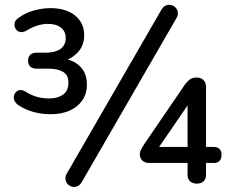

<svg xmlns="http://www.w3.org/2000/svg" viewBox="-20 -742 938 780"><path d="M186 -278Q147 -278 113 -288Q79 -298 53 -316Q40 -326 37 -338.5Q34 -351 40 -361.5Q46 -372 57.5 -375.5Q69 -379 85 -369Q107 -355 130.5 -348.5Q154 -342 179 -342Q214 -342 236 -357.5Q258 -373 258 -406Q258 -437 236.5 -450Q215 -463 177 -463H129Q112 -463 103 -471.5Q94 -480 94 -496Q94 -511 103 -519.5Q112 -528 129 -528H166Q204 -528 225.5 -543Q247 -558 247 -588Q247 -614 228 -629.5Q209 -645 174 -645Q154 -645 131.5 -638Q109 -631 90 -619Q74 -609 61.5 -612Q49 -615 43 -625.5Q37 -636 39.5 -648.5Q42 -661 56 -670Q82 -689 116.5 -699Q151 -709 185 -709Q248 -709 285 -679Q322 -649 322 -599Q322 -558 297 -530.5Q272 -503 237 -494V-504Q280 -498 306.5 -471Q333 -444 333 -398Q333 -360 313.5 -333Q294 -306 261.5 -292Q229 -278 186 -278ZM312 -2Q304 11 293.5 15Q283 19 273 16.5Q263 14 255.5 6.5Q248 -1 246 -13Q244 -25 252 -38L636 -703Q644 -716 654.5 -720Q665 -724 675.5 -721.5Q686 -719 693.5 -711Q701 -703 702.5 -691.5Q704 -680 696 -667ZM780 4Q762 4 752 -5.5Q742 -15 742 -32V-80H586Q568 -80 558 -90Q548 -100 548 -114Q548 -125 553.5 -135.5Q559 -146 567 -158L733 -401Q738 -408 749 -417.5Q760 -427 779 -427Q797 -427 807 -416.5Q817 -406 817 -387V-145H849Q863 -145 871.5 -137Q880 -129 880 -114Q880 -96 871.5 -88Q863 -80 849 -80H817V-32Q817 -15 807 -5.5Q797 4 780 4ZM742 -145V-340H760L614 -127V-145Z"/></svg>

Font: Nunito Medium
Style: Regular
Weight: 500
Designer: Vernon Adams
Foundry: Vernon Adams
Version: Version 3.601